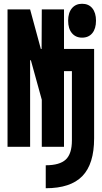

<svg xmlns="http://www.w3.org/2000/svg" viewBox="-20 -780 540 1020"><path d="M223 98Q297 98 329.5 67.5Q362 37 362 -34V-402H320V0H202V-250L144 -460H140V0H20V-730H140L197 -520H201L202 -730H320V-520H480V-45Q480 91 417.5 155.5Q355 220 223 220ZM416 -580Q382 -580 362 -604Q342 -628 342 -670Q342 -712 362 -736Q382 -760 416 -760Q451 -760 470.5 -736Q490 -712 490 -670Q490 -628 470.5 -604Q451 -580 416 -580Z"/></svg>

Font: M PLUS 1 Code
Style: Regular
Weight: 400
Designer: Coji Morishita
Foundry: UNDERFOREST DESIGN
Version: Version 1.005